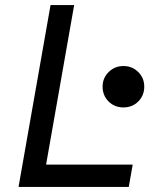

<svg xmlns="http://www.w3.org/2000/svg" viewBox="-20 -736 640 756"><path d="M53 0 179 -716H272L161.5 -88H502.5L487 0ZM466 -313Q431 -313 407.5 -336.5Q384 -360 384 -395Q384 -429 408 -452.5Q432 -476 466 -476Q500.5 -476 524.2 -452.5Q548 -429 548 -395Q548 -360 524.5 -336.5Q501 -313 466 -313Z"/></svg>

Font: Google Sans Code
Style: Italic
Weight: 400
Italic angle: -10°
Monospace: yes
Designer: Google Sans Code Authors
Foundry: Google LLC
Version: Version 6.000